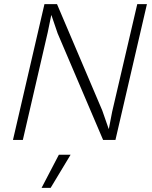

<svg xmlns="http://www.w3.org/2000/svg" viewBox="-20 -680 741 933"><path d="M43 0 196 -660H257L477 -143L508 -54H509L525 -137L647 -660H694L541 0H481L260 -518L230 -606H229L212 -523L91 0ZM323 72 226 233H182L266 72Z"/></svg>

Font: Elaine Sans Light
Style: Italic
Weight: 300
Italic angle: -13°
Designer: Wei Huang
Foundry: Wei Huang
Version: Version 2.001;December 24, 2019;FontCreator 12.0.0.2547 64-b